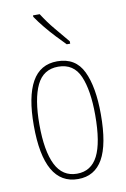

<svg xmlns="http://www.w3.org/2000/svg" viewBox="-87 -815 577 878"><g transform="rotate(-10 201.5 -376.5)"><path d="M357 -264Q357 -124 319 -57Q281 10 204 10Q46 10 46 -266Q46 -400 84.5 -468.5Q123 -537 202 -537Q287 -537 322 -464Q357 -391 357 -264ZM72 -266Q72 -143 104 -79Q136 -15 203 -15Q269 -15 300 -76Q331 -137 331 -265Q331 -380 302.5 -446Q274 -512 202 -512Q133 -512 102.5 -448.5Q72 -385 72 -266ZM161 -763Q187 -722 216.5 -687Q246 -652 275 -617V-606H259Q240 -625 216 -650.5Q192 -676 169.5 -703.5Q147 -731 130 -756V-763Z"/></g></svg>

Font: Noto Sans Gujarati ExtraCondensed Thin
Style: Regular
Weight: 100
Width: 2
Designer: Jelle Bosma - Monotype Design Team, Universal Thirst
Foundry: Monotype Imaging Inc.
Version: Version 2.106; ttfautohint (v1.8.4.7-5d5b)